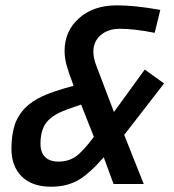

<svg xmlns="http://www.w3.org/2000/svg" viewBox="-20 -689 654 720"><path d="M76.2 -286.1Q99.6 -309.6 139.2 -328.1Q178.7 -346.7 255.9 -367.2L253.9 -373Q235.8 -421.4 229 -447Q222.2 -472.7 222.2 -498Q222.2 -572.8 276.4 -620.8Q330.6 -668.9 418 -668.9Q486.8 -668.9 581.1 -651.9L560.1 -565.9Q483.4 -581.1 430.2 -581.1Q385.3 -581.1 357.7 -557.4Q330.1 -533.7 330.1 -495.1Q330.1 -468.8 344.2 -435.1L407.2 -269L522.9 -428.2L595.2 -376L445.8 -183.1L519 1H405.8L369.1 -99.1Q312.5 -34.7 270.3 -11.7Q228 11.2 171.9 11.2Q100.6 11.2 61.8 -26.9Q22.9 -64.9 22.9 -131.8Q22.9 -182.1 34.9 -219.5Q46.9 -256.8 76.2 -286.1ZM131.8 -149.9Q131.8 -116.7 149.4 -99.9Q167 -83 199.2 -83Q235.8 -83 262.9 -101.3Q290 -119.6 332 -175.8L284.2 -296.9Q223.6 -276.9 200.4 -265.4Q177.2 -253.9 161.1 -237.8Q131.8 -208.5 131.8 -149.9Z"/></svg>

Font: IntelOne Mono Medium
Style: Italic
Weight: 500
Italic angle: -16°
Designer: Fred Shallcrass
Foundry: Frere-Jones Type LLC
Version: Version 1.200;hotconv 1.1.0;makeotfexe 2.6.0;FJTRelease1.2